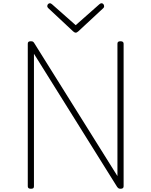

<svg xmlns="http://www.w3.org/2000/svg" viewBox="-20 -1148 931 1182"><path d="M170 14Q151 14 151 -1V-879Q151 -887 155.5 -890.5Q160 -894 169 -894Q178 -894 182 -892Q186 -890 190 -884L703 -64V-879Q703 -887 707.5 -890.5Q712 -894 722 -894Q741 -894 741 -879V-1Q741 7 736 10.5Q731 14 723 14Q714 14 710 11.5Q706 9 702 4L189 -817V-1Q189 7 185 10.5Q181 14 170 14ZM605 -1128Q612 -1128 616.5 -1122.5Q621 -1117 621 -1109Q621 -1106 620 -1103.5Q619 -1101 616 -1098L462 -955Q457 -951 453.5 -949Q450 -947 446 -947Q442 -947 438.5 -949Q435 -951 430 -955L276 -1099Q273 -1102 272 -1105Q271 -1108 271 -1110Q271 -1118 276 -1123Q281 -1128 287 -1128Q291 -1128 294 -1126Q297 -1124 300 -1122L446 -993L592 -1122Q595 -1124 598 -1126Q601 -1128 605 -1128Z"/></svg>

Font: Playwrite HR Lijeva Thin
Style: Regular
Weight: 250
Designer: Veronika Burian, José Scaglione
Foundry: TypeTogether
Version: Version 1.002